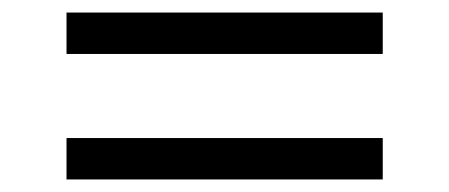

<svg xmlns="http://www.w3.org/2000/svg" viewBox="-20 -406 715 306"><path d="M590 -320V-386H86V-320ZM590 -120V-186H86V-120Z"/></svg>

Font: STIXGeneral
Style: Italic
Weight: 400
Italic angle: -16.33°
Designer: MicroPress Inc., with final additions and corrections provided by Coen Hoffman, Elsevier (retired)
Version: Version 1.1.0